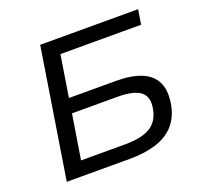

<svg xmlns="http://www.w3.org/2000/svg" viewBox="-123 -844 1030 982"><g transform="rotate(-20 392.5 -352.5)"><path d="M79 0 191 -705H724L711 -625H272L236 -399H493Q577 -399 631.5 -376Q686 -353 707.5 -305Q729 -257 714 -181Q700 -117 662 -77Q624 -37 563 -18.5Q502 0 423 0ZM185 -78H425Q515 -78 561.5 -106Q608 -134 620 -195Q634 -261 597.5 -290.5Q561 -320 470 -320H224Z"/></g></svg>

Font: Nunito Sans 7pt SemiExpanded
Style: Italic
Weight: 400
Width: 6
Italic angle: -9°
Designer: Vernon Adams
Foundry: Vernon Adams
Version: Version 3.101;gftools[0.9.27]